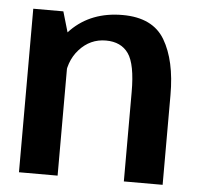

<svg xmlns="http://www.w3.org/2000/svg" viewBox="-47 -646 717 693"><g transform="rotate(5 312.0 -299.0)"><path d="M46.5 0H186.5V-486.5L155.5 -592.5H46.5ZM426.5 0H567V-325.5Q567 -450 523.2 -524Q479.5 -598 370 -598Q256.5 -598 185.2 -526.8Q114 -455.5 114 -379L182 -344Q182 -413 221.5 -457Q261 -501 318 -501Q373 -501 399.8 -462.8Q426.5 -424.5 426.5 -324Z"/></g></svg>

Font: Anybody Thin SemiBold
Style: Regular
Weight: 600
Version: Version 1.113;gftools[0.9.25]